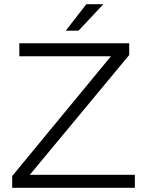

<svg xmlns="http://www.w3.org/2000/svg" viewBox="-20 -894 700 914"><path d="M391 -874 293 -748H354L472 -874ZM38 -56V0H622V-62H122L595 -632V-688H72V-626H508Z"/></svg>

Font: Roundo
Style: Regular
Weight: 400
Designer: Shiva Nallaperumal
Foundry: Indian Type Foundry
Version: Version 2.000